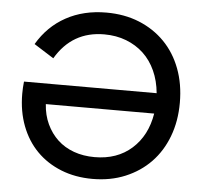

<svg xmlns="http://www.w3.org/2000/svg" viewBox="-52 -771 898 842"><g transform="rotate(5 397.0 -350.0)"><path d="M385 16Q309 16 246.5 -9Q184 -34 139.5 -79Q95 -124 70.5 -188Q46 -252 46 -330Q46 -356 49 -383H633Q628 -437 608 -481Q588 -525 555.5 -555.5Q523 -586 479 -603Q435 -620 382 -620Q241 -620 168 -496L81 -551Q128 -631 205.5 -673.5Q283 -716 383 -716Q463 -716 528 -689.5Q593 -663 640 -615Q687 -567 712.5 -499.5Q738 -432 738 -350Q738 -269 712.5 -201.5Q687 -134 640.5 -86Q594 -38 529 -11Q464 16 385 16ZM386 -80Q485 -80 549.5 -137.5Q614 -195 630 -293H153Q156 -245 174.5 -205.5Q193 -166 223 -138Q253 -110 294.5 -95Q336 -80 386 -80Z"/></g></svg>

Font: NT Somic Medium
Style: Regular
Weight: 500
Designer: Ravid Balaliev — lead type designer, mastering
Michael Voronin — secret advisor, marketing
Ivan Kovalenko — best boy
Foundry: NT Type
Version: Version 0.7